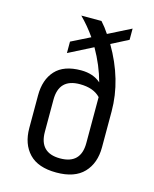

<svg xmlns="http://www.w3.org/2000/svg" viewBox="-105 -746 664 827"><g transform="rotate(15 226.5 -333.0)"><path d="M388 -307V-147Q388 -76 347.5 -33.5Q307 9 225.5 9Q144 9 104 -33Q64 -75 64 -146V-292Q64 -362 101.5 -403Q139 -444 216 -444Q270 -444 304 -414Q285 -485 245 -555L137 -500V-551L221 -593Q191 -636 155 -672H245Q265 -650 282 -624L383 -675V-625L307 -586Q388 -448 388 -307ZM318 -147V-352Q287 -385 226 -385Q133 -385 133 -291V-148Q133 -54 225.5 -54Q318 -54 318 -147Z"/></g></svg>

Font: Khand
Style: Regular
Weight: 400
Designer: Devanagari: Sanchit Sawaria, Jyotish Sonowal; Latin: Satya Rajpurohit
Foundry: Indian Type Foundry
Version: Version 1.100;PS 1.0;hotconv 1.0.78;makeotf.lib2.5.61930; tt